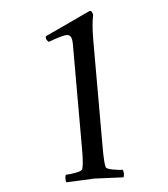

<svg xmlns="http://www.w3.org/2000/svg" viewBox="-48 -671 628 717"><g transform="rotate(-5 266.0 -312.0)"><path d="M241.2 -113.3V-507.8Q241.2 -528.3 236.3 -536.6Q231.4 -544.9 220.7 -544.9Q204.6 -544.9 152.3 -525.4Q142.6 -533.2 142.6 -542Q142.6 -547.4 144.5 -547.9Q178.2 -563 221.4 -583.5Q264.6 -604 289.1 -615.5Q313.5 -627 314.5 -627H316.4Q323.2 -627 326.2 -611.3Q318.4 -576.2 318.4 -516.6V-113.3Q318.4 -56.6 323.2 -41Q325.2 -34.2 348.4 -29.8Q371.6 -25.4 385.7 -25.4Q388.7 -21.5 388.9 -11.2Q389.2 -1 385.7 2.9Q285.6 -2 277.3 -2Q272.9 -2 172.9 2.9Q169.4 -1 169.7 -11.2Q169.9 -21.5 172.9 -25.4Q187 -25.4 210.2 -29.8Q233.4 -34.2 235.4 -41Q241.2 -59.6 241.2 -113.3Z"/></g></svg>

Font: Amiri Quran
Style: Regular
Weight: 400
Designer: Khaled Hosny
Version: Version 000.105